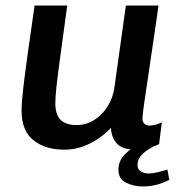

<svg xmlns="http://www.w3.org/2000/svg" viewBox="-20 -531 655 694"><path d="M212 10Q144 10 101 -24Q58 -58 58 -131Q58 -160 64 -212Q70 -264 80.5 -339Q91 -414 105 -511H223Q207 -394 197.5 -324Q188 -254 184 -216.5Q180 -179 180 -159Q180 -116 199.5 -97.5Q219 -79 256 -79Q292 -79 321 -97.5Q350 -116 369 -146.5Q388 -177 393 -211L435 -511H553Q544 -448 536.5 -397Q529 -346 523 -305.5Q517 -265 512.5 -234Q508 -203 504.5 -180.5Q501 -158 499 -142.5Q497 -127 496 -117Q495 -107 495 -102Q495 -89 503 -83Q511 -77 520 -77Q531 -77 544.5 -81Q558 -85 565 -89L555 -10Q547 -6 525 2Q503 10 471 10Q424 10 403.5 -11Q383 -32 381 -69Q363 -49 337 -31Q311 -13 279.5 -1.5Q248 10 212 10ZM496 143Q464 143 436 129.5Q408 116 408 82Q408 54 426.5 32.5Q445 11 467 0H532Q507 13 492 29Q477 45 477 65Q477 82 489.5 89Q502 96 516 96Q533 96 551 91.5Q569 87 585 82L592 119Q569 131 545 137Q521 143 496 143Z"/></svg>

Font: Chivo Medium Medium
Style: Italic
Weight: 500
Italic angle: -8.05°
Version: Version 2.002